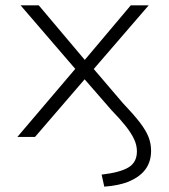

<svg xmlns="http://www.w3.org/2000/svg" viewBox="-20 -512 633 718"><path d="M370 186 360 141Q429 133 460.5 114Q492 95 492 54Q492 31 481.5 8.5Q471 -14 450.5 -40Q430 -66 397 -100L296 -216H297L111 0H45L273 -268V-241L57 -492H125L297 -288L469 -492H536L322 -244V-264L439 -127Q480 -84 503 -54Q526 -24 535.5 0.5Q545 25 545 52Q545 91 525.5 119Q506 147 467 164.5Q428 182 370 186Z"/></svg>

Font: Nunito Sans 7pt SemiExpanded ExtraLight
Style: Regular
Weight: 250
Width: 6
Designer: Vernon Adams
Foundry: Vernon Adams
Version: Version 3.101;gftools[0.9.27]